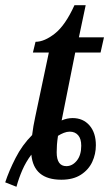

<svg xmlns="http://www.w3.org/2000/svg" viewBox="-34 -679 418 735"><path d="M-14 19Q0 -24 25.5 -74Q51 -124 89 -162Q91 -179 94 -196.5Q97 -214 101 -232L153 -478H92L102 -519Q136 -519 176 -550.5Q216 -582 251 -659H294L268 -536H364L351 -478H254L202 -218Q223 -227 244 -227Q284 -227 308.5 -199Q333 -171 333 -123Q333 -89 319 -59Q305 -29 275.5 -10Q246 9 201 9Q95 9 86 -87Q65 -59 51.5 -28Q38 3 29 36ZM220 -43Q243 -43 260 -64Q277 -85 277 -121Q277 -148 265 -161.5Q253 -175 233 -175Q222 -175 210.5 -170.5Q199 -166 188 -159Q185 -139 184 -124.5Q183 -110 183 -96Q183 -43 220 -43Z"/></svg>

Font: Noto Serif ExtraCondensed Medium
Style: Italic
Weight: 500
Width: 2
Italic angle: -12°
Designer: Monotype Design Team
Foundry: Monotype Imaging Inc.
Version: Version 2.013; ttfautohint (v1.8.4.7-5d5b)